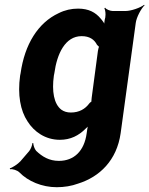

<svg xmlns="http://www.w3.org/2000/svg" viewBox="-20 -574 624 802"><path d="M344 -31 342 -17C332 57 289 98 226 98C185 98 156 80 131 56C124 48 119 32 119 24H115C115 32 109 48 102 57L65 100C55 111 31 127 21 129L22 133C32 131 52 137 61 146C97 183 155 208 217 208C248 208 279 203 306 193C396 165 468 96 484 -18L547 -478C550 -502 570 -539 584 -552L582 -554C567 -542 528 -528 504 -528H451C440 -528 423 -535 419 -542L416 -539C420 -533 422 -514 420 -504V-502C416 -489 414 -471 417 -462L421 -464C419 -473 408 -488 400 -497C379 -522 351 -538 306 -538C278 -538 251 -532 225 -519C139 -479 83 -389 66 -268L64 -258C53 -178 65 -112 95 -67C122 -24 169 10 230 10C275 10 309 -8 337 -36C343 -41 351 -49 354 -55L351 -56C347 -51 345 -39 344 -31ZM389 -361 363 -166C363 -163 361 -149 362 -148L366 -151C364 -152 355 -145 353 -142C336 -119 311 -104 276 -104C260 -104 247 -108 236 -116C205 -140 196 -193 205 -258L207 -268C218 -349 252 -423 321 -423C354 -423 374 -409 385 -387C387 -385 395 -376 397 -377L395 -381C393 -380 389 -364 389 -361Z"/></svg>

Font: Asimov
Style: EdgeNarIt
Weight: 500
Designer: Google
Version: Version 2.000980: 2014